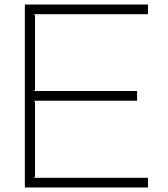

<svg xmlns="http://www.w3.org/2000/svg" viewBox="-20 -830 745 850"><path d="M635 0H90V-810H635V-767H130L135 -762V-432L130 -427H587V-384H130L135 -379V-48L130 -43H635Z"/></svg>

Font: TypoPRO Sinkin Sans
Style: 200 X Light
Weight: 200
Designer: Keith Bates
Foundry: K-Type
Version: Sinkin Sans (version 1.0)  by Keith Bates   •   © 2014   www